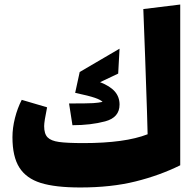

<svg xmlns="http://www.w3.org/2000/svg" viewBox="-20 -808 861 848"><path d="M776 -788V-78Q685 -33 578 -6.5Q471 20 334 20Q224 20 160 0Q96 -20 65.5 -68Q35 -116 35 -202Q35 -243 46 -286.5Q57 -330 76 -367L188 -334Q175 -271 175 -251Q175 -217 190 -201.5Q205 -186 240.5 -181Q276 -176 349 -176Q532 -176 632 -215Q632 -244 621 -556L613 -768ZM285 -351Q367 -351 391 -352.5Q415 -354 433 -358Q425 -367 399 -376Q373 -385 312 -398L332 -490L508 -593L502 -483L422 -445Q466 -428 487 -404Q508 -380 508 -346Q508 -289 444.5 -272Q381 -255 300 -255Z"/></svg>

Font: FiraGO Heavy
Style: Italic
Weight: 900
Italic angle: -8°
Designer: bBox Type GmbH
Foundry: bBox Type GmbH
Version: Version 1.001